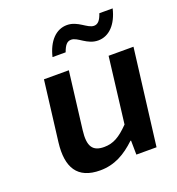

<svg xmlns="http://www.w3.org/2000/svg" viewBox="-129 -803 850 921"><g transform="rotate(-20 296.0 -343.0)"><path d="M84 -183C69 -59 111 12 227 12C301 12 357 -21 411 -72H414L415 0H518L579 -491H452L411 -155C364 -107 330 -87 283 -87C225 -87 203 -117 213 -198L249 -491H122ZM197 -577H264C276 -610 288 -625 309 -625C343 -625 374 -577 431 -577C487 -577 530 -622 548 -698H480C469 -665 456 -650 436 -650C402 -650 370 -698 314 -698C258 -698 215 -653 197 -577Z"/></g></svg>

Font: Falling Sky
Style: ExtObl
Weight: 400
Designer: Paul D. Hunt
Foundry: Adobe Systems Incorporated
Version: Version 1.02